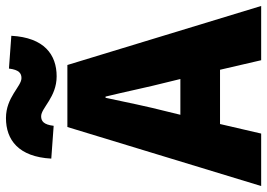

<svg xmlns="http://www.w3.org/2000/svg" viewBox="-156 -750 896 644"><g transform="rotate(-90 292.0 -428.0)"><path d="M240 -316C256 -378 272 -456 286 -522H290C306 -457 322 -378 338 -316L349 -271H229ZM-10 0H166L198 -138H380L412 0H594L396 -650H188ZM358 -686C431 -686 488 -728 494 -838L384 -846C380 -812 368 -804 352 -804C324 -804 288 -856 218 -856C145 -856 88 -814 82 -704L192 -696C196 -730 208 -738 224 -738C252 -738 288 -686 358 -686Z"/></g></svg>

Font: Giro Sans Black
Style: Regular
Weight: 900
Designer: Paul D. Hunt
Foundry: Adobe Systems Incorporated
Version: Version 1.000;PS 1.0;hotconv 1.0.88;makeotf.lib2.5.647800